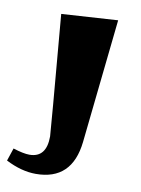

<svg xmlns="http://www.w3.org/2000/svg" viewBox="-88 -720 588 799"><g transform="rotate(10 206.5 -320.5)"><path d="M119 24Q58 24 -8 -10L10 -64Q54 -50 79 -50Q151 -50 151 -140Q151 -154 108 -650L346 -665L290 -141Q272 24 119 24Z"/></g></svg>

Font: Joti One
Style: Regular
Weight: 400
Designer: Eduardo Rodriguez Tunni
Foundry: Eduardo Rodriguez Tunni
Version: Version 1.001